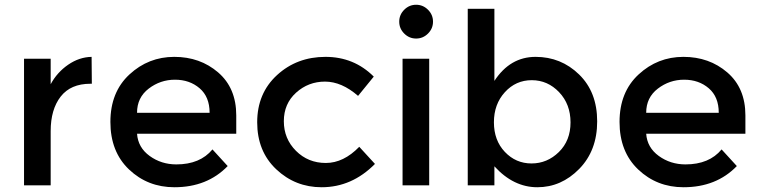

<svg xmlns="http://www.w3.org/2000/svg" viewBox="-20 -779 3195 807"><path d="M360 -427Q277 -427 235 -373Q193 -319 193 -228V0H81V-532H193V-425Q220 -475 266.5 -507Q313 -539 365 -540L366 -427Q363 -427 360 -427Z M973 -217H556Q560 -159 609 -123.5Q658 -88 721 -88Q821 -88 873 -151L937 -81Q851 8 713 8Q601 8 522.5 -66.5Q444 -141 444 -266.5Q444 -392 524 -466Q604 -540 712.5 -540Q821 -540 897 -474.5Q973 -409 973 -294ZM556 -305H861Q861 -372 819 -408Q777 -444 715.5 -444Q654 -444 605 -406.5Q556 -369 556 -305Z M1332 8Q1221 8 1141 -67.5Q1061 -143 1061 -265Q1061 -387 1144.5 -463.5Q1228 -540 1348 -540Q1468 -540 1551 -457L1485 -376Q1416 -436 1346 -436Q1276 -436 1224.5 -389.5Q1173 -343 1173 -269.5Q1173 -196 1224 -145Q1275 -94 1349.5 -94Q1424 -94 1490 -162L1556 -90Q1459 8 1332 8Z M1784 0H1672V-532H1784ZM1679 -638Q1658 -659 1658 -688Q1658 -717 1679 -738Q1700 -759 1729 -759Q1758 -759 1779 -738Q1800 -717 1800 -688Q1800 -659 1779 -638Q1758 -617 1729 -617Q1700 -617 1679 -638Z M2058 -80V0H1946V-742H2058V-439Q2124 -540 2231 -540Q2338 -540 2414 -466Q2490 -392 2490 -269Q2490 -146 2414.5 -69Q2339 8 2238.5 8Q2138 8 2058 -80ZM2056 -265Q2056 -189 2102 -140.5Q2148 -92 2214 -92Q2280 -92 2329 -140Q2378 -188 2378 -264.5Q2378 -341 2330 -391.5Q2282 -442 2215 -442Q2148 -442 2102 -391.5Q2056 -341 2056 -265Z M3113 -217H2696Q2700 -159 2749 -123.5Q2798 -88 2861 -88Q2961 -88 3013 -151L3077 -81Q2991 8 2853 8Q2741 8 2662.5 -66.5Q2584 -141 2584 -266.5Q2584 -392 2664 -466Q2744 -540 2852.5 -540Q2961 -540 3037 -474.5Q3113 -409 3113 -294ZM2696 -305H3001Q3001 -372 2959 -408Q2917 -444 2855.5 -444Q2794 -444 2745 -406.5Q2696 -369 2696 -305Z"/></svg>

Font: Montreal
Style: Regular
Weight: 400
Designer: Julieta Ulanovsky, usr_local_share
Foundry: Julieta Ulanovsky, usr_local_share
Version: Version 2.001